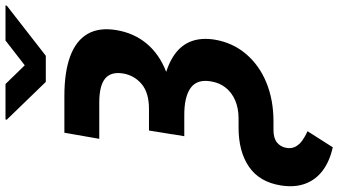

<svg xmlns="http://www.w3.org/2000/svg" viewBox="-298 -696 1194 677"><g transform="rotate(-90 298.5 -358.0)"><path d="M168.5 -727.5H297.9Q382.8 -727.5 438 -707Q493.2 -686.5 516.8 -645.8Q540.5 -605 530.3 -543.9Q520 -481.9 482.7 -437.3Q445.3 -392.6 383.8 -368.7Q322.3 -344.7 240.2 -344.7H162.6L176.3 -429.2H252.4Q309.1 -429.2 339.8 -454.8Q370.6 -480.5 377.4 -520.5Q384.3 -562.5 360.1 -583.3Q335.9 -604 277.3 -604.5H147ZM169.9 -386.7H243.2Q378.4 -386.2 445.1 -338.4Q511.7 -290.5 496.6 -196.8Q485.8 -133.8 446.3 -87.2Q406.7 -40.5 345.7 -15.4Q284.7 9.8 208 9.8H177.7Q149.4 9.8 134 22.2Q118.7 34.7 115.2 54.7Q111.8 73.2 119.4 87.4Q127 101.6 141.6 111.8Q156.2 122.1 173.8 129.9L117.2 218.8Q69.3 208.5 36.1 184.1Q2.9 159.7 -11.2 121.8Q-25.4 84 -17.1 34.2Q-4.9 -40 48.6 -76.7Q102.1 -113.3 186.5 -113.3H218.8Q254.4 -113.3 282 -125Q309.6 -136.7 327.1 -158.4Q344.7 -180.2 349.6 -210.9Q357.9 -259.8 326.2 -282.5Q294.4 -305.2 228.5 -304.7H156.2ZM340.3 -935.1 406.2 -867.2 493.7 -935.1H617.2L616.7 -930.7L439.9 -793H347.7L214.4 -930.7L215.3 -935.1Z"/></g></svg>

Font: Inter Tight
Style: Bold Italic
Weight: 700
Italic angle: -9.39999°
Designer: Rasmus Andersson
Foundry: rsms
Version: Version 3.004